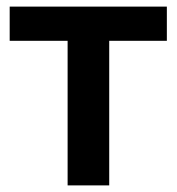

<svg xmlns="http://www.w3.org/2000/svg" viewBox="-20 -561 535 581"><path d="M184.6 0V-437.5H9.3V-541H484.9V-437.5H310.5V0Z"/></svg>

Font: Inter 17pt SemiBold
Style: Regular
Weight: 600
Version: Version 4.001;git-66647c0bb